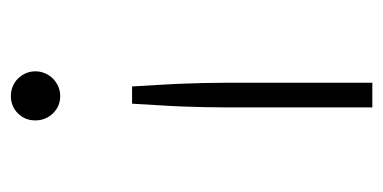

<svg xmlns="http://www.w3.org/2000/svg" viewBox="-200 -346 722 362"><g transform="rotate(-90 161.0 -165.0)"><path d="M139.5 176V-99Q139.5 -121.5 140 -141.5Q140.5 -161.5 141.2 -182.2Q142 -203 143.5 -226Q145 -249 146.5 -277H179Q180.5 -249 182 -226Q183.5 -203 184.2 -182.2Q185 -161.5 185.5 -141.5Q186 -121.5 186 -99V176ZM115 -459.5Q115 -479 128.2 -492.2Q141.5 -505.5 161 -505.5Q170.5 -505.5 179 -502Q187.5 -498.5 193.8 -492.2Q200 -486 203.8 -477.5Q207.5 -469 207.5 -459.5Q207.5 -449.5 203.8 -441Q200 -432.5 193.8 -426.2Q187.5 -420 179 -416.2Q170.5 -412.5 161 -412.5Q141.5 -412.5 128.2 -426.2Q115 -440 115 -459.5Z"/></g></svg>

Font: o
Style: Regular
Weight: 300
Designer: Lukasz Dziedzic
Foundry: Lukasz Dziedzic
Version: Version 1.104; Western+Polish opensource; ttfautohint (v1.8.